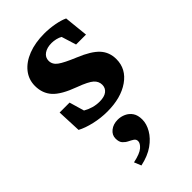

<svg xmlns="http://www.w3.org/2000/svg" viewBox="-224 -504 854 854"><g transform="rotate(-45 203.5 -76.5)"><path d="M190.4 7.8Q149.4 7.8 109.4 -1.5Q69.3 -10.7 42 -25.4L37.1 -139.6H99.6L120.1 -69.3Q157.2 -47.9 197.3 -47.9Q227.5 -47.9 243.2 -60.1Q258.8 -72.3 258.8 -92.8Q258.8 -114.3 241.7 -129.9Q224.6 -145.5 171.9 -165Q99.6 -191.4 71.3 -222.7Q43 -253.9 43 -300.8Q43 -340.8 67.4 -371.6Q91.8 -402.3 135.7 -419.4Q179.7 -436.5 237.3 -436.5Q268.6 -436.5 300.8 -430.7Q333 -424.8 353.5 -415L365.2 -301.8H302.7L281.2 -371.1Q271.5 -377 257.3 -380.4Q243.2 -383.8 230.5 -383.8Q201.2 -383.8 183.1 -371.1Q165 -358.4 165 -336.9Q165 -313.5 186.5 -297.9Q208 -282.2 264.6 -258.8Q329.1 -232.4 356.4 -202.6Q383.8 -172.9 383.8 -128.9Q383.8 -67.4 330.1 -29.8Q276.4 7.8 190.4 7.8ZM127.9 284.2 114.3 251Q160.2 241.2 177.2 226.1Q194.3 210.9 194.3 197.3Q194.3 185.5 184.6 179.2Q174.8 172.9 162.6 167Q150.4 161.1 140.6 150.4Q130.9 139.6 130.9 118.2Q130.9 95.7 149.9 80.6Q168.9 65.4 197.3 65.4Q216.8 65.4 234.9 73.7Q252.9 82 264.2 98.6Q275.4 115.2 275.4 142.6Q275.4 169.9 258.8 198.7Q242.2 227.5 210 250.5Q177.7 273.4 127.9 284.2Z"/></g></svg>

Font: Crimson Pro
Style: Bold
Weight: 700
Designer: Jacques Le Bailly
Foundry: Baron von Fonthausen
Version: Version 1.003